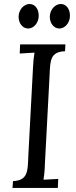

<svg xmlns="http://www.w3.org/2000/svg" viewBox="-20 -917 373 937"><path d="M124.5 -897.5C97.2 -897.5 72.3 -871.1 70.8 -837.4C69.8 -803.7 90.3 -777.8 117.7 -777.8C143.1 -777.8 168 -803.7 168.9 -837.4C170.4 -871.1 151.9 -897.5 124.5 -897.5ZM276.9 -897.5C249.5 -897.5 224.6 -871.1 223.1 -837.4C222.2 -803.7 242.7 -777.8 270 -777.8C295.4 -777.8 320.3 -803.7 321.3 -837.4C322.8 -871.1 304.2 -897.5 276.9 -897.5ZM299.3 -700.2H78.1L76.2 -655.8L148.4 -660.2C145 -640.1 142.1 -615.2 141.1 -587.9L118.2 -155.8C115.2 -85 118.2 -36.1 43.5 -33.2L41 0H262.2L264.2 -43.9L192.4 -40C195.3 -57.1 198.2 -83 199.2 -119.1L222.2 -553.7C225.1 -625 227.1 -664.1 297.4 -667Z"/></svg>

Font: Lora Italic
Style: Regular
Weight: 400
Italic angle: -3°
Designer: Olga Karpushina, Alexei Vanyashin
Foundry: Cyreal
Version: Version 1.011;PS 001.011;hotconv 1.0.70;makeotf.lib2.5.58329